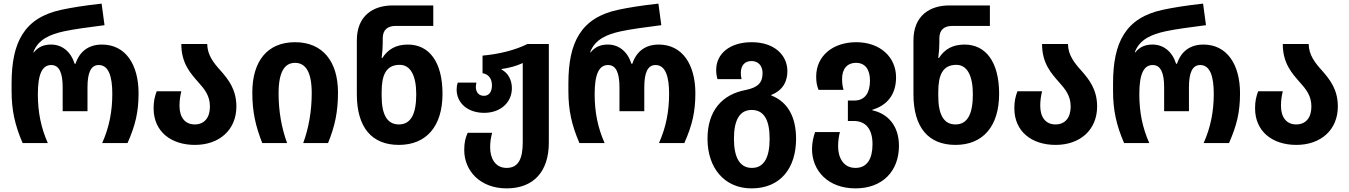

<svg xmlns="http://www.w3.org/2000/svg" viewBox="-20 -790 7450 1060"><path d="M105 0H244C206 -86 189 -171 189 -270C189 -381 213 -431 263 -431C307 -431 326 -388 326 -308V-176H463V-308C463 -389 482 -431 525 -431C580 -431 600 -368 600 -272C600 -175 583 -87 544 0H684C727 -97 745 -171 745 -275C745 -434 673 -544 543 -544C468 -544 419 -505 397 -438H392C371 -505 323 -544 262 -544C228 -544 194 -535 167 -501H164C190 -574 260 -601 333 -617C382 -628 478 -641 557 -651L541 -770C449 -760 375 -748 319 -736C113 -692 44 -556 44 -330V-286C44 -183 62 -99 105 0Z M1056 10C1191 10 1285 -73 1285 -202C1285 -296 1241 -351 1198 -400C1159 -443 1125 -486 1124 -547H981C981 -440 1032 -385 1075 -336C1109 -298 1139 -262 1139 -202C1139 -140 1108 -103 1055 -103C1001 -103 971 -143 971 -206C971 -235 975 -261 981 -286H845C834 -256 828 -231 828 -192C828 -64 924 10 1056 10Z M1428 0H1565C1534 -85 1518 -177 1518 -274C1518 -395 1552 -443 1609 -443C1667 -443 1701 -393 1701 -276C1701 -179 1685 -85 1654 0H1791C1829 -93 1846 -173 1846 -279C1846 -450 1762 -557 1609 -557C1454 -557 1373 -450 1373 -279C1373 -172 1391 -94 1428 0Z M2182 10C2334 10 2423 -93 2423 -272C2423 -450 2348 -544 2232 -544C2165 -544 2121 -517 2091 -470H2087C2091 -500 2093 -531 2093 -553V-578C2093 -627 2121 -647 2166 -647H2372V-760H2148C2042 -760 1950 -705 1950 -567V-270C1950 -87 2032 10 2182 10ZM2182 -103C2117 -103 2087 -158 2087 -260V-282C2087 -377 2112 -432 2187 -432C2246 -432 2278 -373 2278 -270C2278 -165 2251 -103 2182 -103Z M2777 250C2926 250 3010 157 3010 -3V-547H2892C2823 -513 2735 -491 2644 -483V-386C2679 -380 2696 -354 2696 -318C2696 -285 2681 -261 2652 -261C2623 -261 2607 -281 2607 -311C2607 -319 2609 -326 2610 -334H2507C2503 -322 2501 -309 2501 -296C2501 -221 2562 -167 2653 -167C2743 -167 2806 -224 2806 -303C2806 -350 2784 -388 2749 -406V-409C2792 -415 2832 -426 2866 -442V-5C2866 85 2843 137 2777 137C2712 137 2686 81 2686 24C2686 -7 2690 -30 2697 -57H2562C2549 -28 2543 -3 2543 39C2543 151 2629 250 2777 250Z M3179 0H3318C3280 -86 3263 -171 3263 -270C3263 -381 3287 -431 3337 -431C3381 -431 3400 -388 3400 -308V-176H3537V-308C3537 -389 3556 -431 3599 -431C3654 -431 3674 -368 3674 -272C3674 -175 3657 -87 3618 0H3758C3801 -97 3819 -171 3819 -275C3819 -434 3747 -544 3617 -544C3542 -544 3493 -505 3471 -438H3466C3445 -505 3397 -544 3336 -544C3302 -544 3268 -535 3241 -501H3238C3264 -574 3334 -601 3407 -617C3456 -628 3552 -641 3631 -651L3615 -770C3523 -760 3449 -748 3393 -736C3187 -692 3118 -556 3118 -330V-286C3118 -183 3136 -99 3179 0Z M4129 250C4290 250 4375 137 4375 -24C4375 -144 4329 -228 4238 -263V-266C4305 -292 4327 -344 4327 -397C4327 -485 4256 -557 4130 -557C4011 -557 3934 -495 3934 -404C3934 -387 3936 -371 3941 -353H4074C4071 -365 4070 -376 4070 -387C4070 -428 4091 -453 4129 -453C4168 -453 4190 -425 4190 -386C4190 -335 4166 -307 4096 -293C3969 -269 3886 -181 3886 -24C3886 138 3980 250 4129 250ZM4131 137C4062 137 4032 76 4032 -24C4032 -125 4062 -183 4130 -183C4200 -183 4229 -124 4229 -24C4229 76 4200 137 4131 137Z M4703 250C4853 250 4943 154 4943 15C4943 -100 4877 -164 4796 -181V-184C4877 -208 4927 -267 4927 -363C4927 -475 4839 -557 4707 -557C4580 -557 4486 -483 4486 -367C4486 -336 4490 -318 4499 -294H4637C4631 -315 4629 -332 4629 -355C4629 -407 4655 -443 4706 -443C4757 -443 4783 -406 4783 -345C4783 -283 4759 -235 4697 -235H4661V-122H4694C4759 -122 4797 -78 4797 6C4797 84 4769 137 4703 137C4634 137 4607 77 4607 18C4607 -10 4611 -39 4617 -61H4480C4471 -35 4463 -3 4463 33C4463 152 4551 250 4703 250Z M5255 10C5407 10 5496 -93 5496 -272C5496 -450 5421 -544 5305 -544C5238 -544 5194 -517 5164 -470H5160C5164 -500 5166 -531 5166 -553V-578C5166 -627 5194 -647 5239 -647H5445V-760H5221C5115 -760 5023 -705 5023 -567V-270C5023 -87 5105 10 5255 10ZM5255 -103C5190 -103 5160 -158 5160 -260V-282C5160 -377 5185 -432 5260 -432C5319 -432 5351 -373 5351 -270C5351 -165 5324 -103 5255 -103Z M5808 10C5943 10 6037 -73 6037 -202C6037 -296 5993 -351 5950 -400C5911 -443 5877 -486 5876 -547H5733C5733 -440 5784 -385 5827 -336C5861 -298 5891 -262 5891 -202C5891 -140 5860 -103 5807 -103C5753 -103 5723 -143 5723 -206C5723 -235 5727 -261 5733 -286H5597C5586 -256 5580 -231 5580 -192C5580 -64 5676 10 5808 10Z M6186 0H6325C6287 -86 6270 -171 6270 -270C6270 -381 6294 -431 6344 -431C6388 -431 6407 -388 6407 -308V-176H6544V-308C6544 -389 6563 -431 6606 -431C6661 -431 6681 -368 6681 -272C6681 -175 6664 -87 6625 0H6765C6808 -97 6826 -171 6826 -275C6826 -434 6754 -544 6624 -544C6549 -544 6500 -505 6478 -438H6473C6452 -505 6404 -544 6343 -544C6309 -544 6275 -535 6248 -501H6245C6271 -574 6341 -601 6414 -617C6463 -628 6559 -641 6638 -651L6622 -770C6530 -760 6456 -748 6400 -736C6194 -692 6125 -556 6125 -330V-286C6125 -183 6143 -99 6186 0Z M7137 10C7272 10 7366 -73 7366 -202C7366 -296 7322 -351 7279 -400C7240 -443 7206 -486 7205 -547H7062C7062 -440 7113 -385 7156 -336C7190 -298 7220 -262 7220 -202C7220 -140 7189 -103 7136 -103C7082 -103 7052 -143 7052 -206C7052 -235 7056 -261 7062 -286H6926C6915 -256 6909 -231 6909 -192C6909 -64 7005 10 7137 10Z"/></svg>

Font: Noto Sans Georgian SemiCondensed Bold
Style: Regular
Weight: 700
Width: 4
Designer: Monotype Design Team, Akaki Razmadze
Foundry: Google LLC
Version: Version 2.005